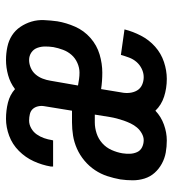

<svg xmlns="http://www.w3.org/2000/svg" viewBox="12 -580 576 640"><g transform="rotate(-90 300.0 -260.0)"><path d="M152 8Q131 8 111.5 4.5Q92 1 74.5 -8.5Q57 -18 44 -32.5Q31 -47 25 -66Q19 -85 19 -105.5Q19 -126 22 -147Q26 -169 33 -190.5Q40 -212 53 -231.5Q66 -251 84.5 -266.5Q103 -282 124.5 -291.5Q146 -301 168 -304.5Q190 -308 212 -308H251L266 -400Q268 -411 265.5 -421.5Q263 -432 256.5 -439Q250 -446 239.5 -448.5Q229 -451 218 -451Q205 -451 192.5 -444Q180 -437 172 -425.5Q164 -414 159.5 -401Q155 -388 153 -375L152 -371H65Q65 -373 65 -375Q65 -377 65 -379Q70 -408 82.5 -435.5Q95 -463 117 -485Q139 -507 167.5 -517.5Q196 -528 224 -528Q252 -528 278 -521.5Q304 -515 323 -498Q344 -514 369.5 -521Q395 -528 420 -528Q442 -528 463.5 -523.5Q485 -519 502 -508Q519 -497 530.5 -480Q542 -463 548 -443Q554 -423 553 -401Q552 -379 549 -357Q544 -327 531 -297.5Q518 -268 493.5 -246.5Q469 -225 438.5 -216Q408 -207 378 -207Q364 -207 350 -208Q336 -209 323 -211L312 -144Q309 -130 310.5 -116Q312 -102 318.5 -91Q325 -80 337 -74.5Q349 -69 363 -69Q377 -69 390.5 -75.5Q404 -82 413.5 -93Q423 -104 428 -117.5Q433 -131 437 -145L522 -133Q515 -105 501 -78Q487 -51 464.5 -31Q442 -11 413.5 -1.5Q385 8 357 8Q326 8 298 -1Q270 -10 251 -30Q231 -11 204.5 -1.5Q178 8 152 8ZM378 -283Q394 -283 410 -290Q426 -297 437 -309.5Q448 -322 454 -338Q460 -354 463 -370Q465 -384 465 -397.5Q465 -411 460.5 -423.5Q456 -436 445 -443.5Q434 -451 420 -451Q407 -451 394 -445.5Q381 -440 372 -429.5Q363 -419 358 -406Q353 -393 351 -380L335 -288Q346 -286 356.5 -284.5Q367 -283 378 -283ZM153 -69Q164 -69 175.5 -75.5Q187 -82 195 -91.5Q203 -101 208.5 -112.5Q214 -124 218 -135.5Q222 -147 225 -158.5Q228 -170 230 -182L238 -232H212Q194 -232 175.5 -226Q157 -220 142.5 -207Q128 -194 120 -176Q112 -158 109 -140Q107 -127 107.5 -114.5Q108 -102 113 -91Q118 -80 129 -74.5Q140 -69 153 -69Z"/></g></svg>

Font: Iosevka HT Medium Extended
Style: Italic
Weight: 500
Width: 7
Italic angle: -9°
Monospace: yes
Designer: Belleve Invis
Foundry: Belleve Invis
Version: Version 32.3.0; ttfautohint (v1.8.4)